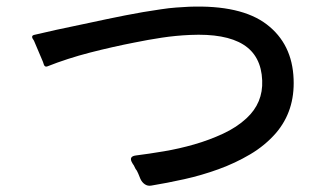

<svg xmlns="http://www.w3.org/2000/svg" viewBox="-20 -643 1040 599"><path d="M418 -85Q416 -90 411.5 -101Q407 -112 403 -116L397 -128Q395 -130 393 -134Q380 -155 404 -158Q444 -163 491.5 -171Q539 -179 586 -192.5Q633 -206 676 -226Q719 -246 749 -274Q801 -322 798 -392Q795 -469 739 -504Q683 -539 573 -534Q528 -532 485 -525.5Q442 -519 398 -510Q367 -504 331.5 -496Q296 -488 261 -479Q226 -470 192 -459Q158 -448 128 -436Q120 -433 117 -441L114 -450L86 -516L81 -524Q78 -532 86 -534L156 -550L260 -572Q315 -584 370.5 -595Q426 -606 482 -614Q508 -618 529.5 -619.5Q551 -621 570 -622Q732 -628 812 -567Q892 -506 896 -396Q900 -297 841 -228Q807 -189 760.5 -161.5Q714 -134 661.5 -115Q609 -96 555 -84Q501 -72 452 -64Q441 -62 432 -68Q423 -74 418 -85Z"/></svg>

Font: Higure Gothic Medium
Style: Regular
Weight: 500
Designer: Yoshimichi Ohira
Foundry: Positype
Version: Version 1.000